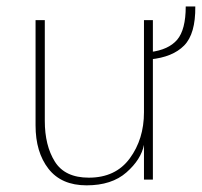

<svg xmlns="http://www.w3.org/2000/svg" viewBox="-20 -550 618 588"><path d="M88.9 -166V-488.3H117.2V-179.7Q117.2 -104.5 147.9 -55.2Q178.7 -5.9 252 -5.9Q334 -5.9 377.4 -64.9Q420.9 -124 420.9 -206.1V-488.3H448.2V0H420.9V-106.4Q412.1 -61.5 367.2 -22Q322.3 17.6 245.1 17.6Q168 17.6 128.4 -33.2Q88.9 -84 88.9 -166ZM440.4 -368.2V-390.6Q496.1 -397.5 522.5 -428.2Q548.8 -459 548.8 -530.3H578.1Q579.1 -446.3 543.9 -410.6Q508.8 -375 440.4 -368.2Z"/></svg>

Font: Gothic A1 Thin
Style: Regular
Weight: 250
Designer: HanYang I&C Co.,Ltd.
Foundry: HanYang I&C Co.,Ltd.
Version: Version 2.50